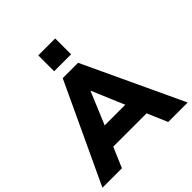

<svg xmlns="http://www.w3.org/2000/svg" viewBox="-259 -1105 1282 1282"><g transform="rotate(-45 381.5 -464.0)"><path d="M-21 0 309 -705H454L784 0H600L517 -194L587 -143H175L246 -194L163 0ZM380 -513 264 -236 236 -284H527L499 -236L382 -513ZM301 -778V-928H461V-778Z"/></g></svg>

Font: Nunito Sans 12pt ExtraLight 12pt Black
Style: Regular
Weight: 900
Version: Version 3.101;gftools[0.9.27]